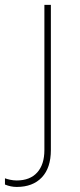

<svg xmlns="http://www.w3.org/2000/svg" viewBox="-90 -548 325 782"><path d="M117.2 -528.3V63Q117.2 135.7 80.3 174.6Q43.5 213.4 -22 213.4Q-34.2 213.4 -46.1 210.9Q-58.1 208.5 -69.8 203.6V178.2Q-62 181.2 -48.8 184.1Q-35.6 187 -22 187Q32.2 187 61.5 154.5Q90.8 122.1 90.8 63V-528.3Z"/></svg>

Font: Heebo Thin
Style: Regular
Weight: 250
Designer: Oded Ezer
Foundry: Ezer Type House
Version: Version 3.100